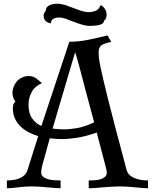

<svg xmlns="http://www.w3.org/2000/svg" viewBox="-20 -1010 814 1030"><path d="M485 -354Q456 -460 438 -529Q420 -598 409 -640Q398 -682 392 -702Q386 -722 383 -730L262 -320Q279 -318 294 -317Q309 -316 322 -316Q354 -316 394.5 -323Q435 -330 485 -354ZM659 -99Q667 -70 698 -56Q729 -42 774 -42V0Q762 0 744.5 -1.5Q727 -3 706.5 -5Q686 -7 664.5 -8.5Q643 -10 624 -10Q605 -10 580.5 -8.5Q556 -7 532.5 -5Q509 -3 488.5 -1.5Q468 0 456 0V-42Q471 -42 488 -43Q505 -44 519.5 -48.5Q534 -53 543.5 -61.5Q553 -70 553 -85Q553 -89 551.5 -97Q550 -105 544 -127Q538 -149 527.5 -189.5Q517 -230 499 -299Q439 -278 393.5 -271Q348 -264 310 -264Q296 -264 280 -265Q264 -266 247 -268L211 -138Q206 -121 203.5 -107Q201 -93 201 -85Q201 -70 212 -61.5Q223 -53 238.5 -48.5Q254 -44 272 -43Q290 -42 305 -42V0Q293 0 275 -1.5Q257 -3 235.5 -5Q214 -7 192 -8.5Q170 -10 151 -10Q113 -10 76.5 -5Q40 0 17 0V-42Q62 -42 90.5 -56Q119 -70 128 -99L185 -280Q157 -288 132 -301.5Q107 -315 88.5 -333.5Q70 -352 59.5 -375.5Q49 -399 49 -429Q49 -445 52.5 -452Q56 -459 63 -465Q47 -485 47 -512Q47 -529 53.5 -545.5Q60 -562 71.5 -574.5Q83 -587 99 -594.5Q115 -602 135 -602Q145 -602 153.5 -599.5Q162 -597 169.5 -592.5Q177 -588 185.5 -580.5Q194 -573 205 -564Q167 -548 150 -516Q133 -484 133 -449Q133 -401 153 -374Q173 -347 202 -334L352 -786Q403 -786 456 -797Q509 -808 557 -820L577 -785Q535 -777 522 -765.5Q509 -754 509 -726Q509 -716 510.5 -701Q512 -686 517.5 -658.5Q523 -631 533 -588Q543 -545 559.5 -478.5Q576 -412 600.5 -319Q625 -226 659 -99ZM253 -885Q214 -891 214 -927Q214 -935 217.5 -940.5Q221 -946 226 -954Q226 -971 243 -980.5Q260 -990 289 -990Q308 -990 329.5 -983Q351 -976 372.5 -967.5Q394 -959 415.5 -952Q437 -945 455 -945Q478 -945 495 -953Q512 -961 520 -983Q535 -975 543.5 -961Q552 -947 552 -932Q552 -922 549 -913Q546 -904 538 -899Q538 -883 515 -877Q492 -871 465 -871Q442 -871 419 -878Q396 -885 374.5 -893.5Q353 -902 333.5 -909Q314 -916 298 -916Q278 -916 266 -909Q254 -902 253 -885Z"/></svg>

Font: Milonga
Style: Regular
Weight: 400
Designer: Pablo Impallari, Brenda Gallo, Rodrigo Fuenzalida
Foundry: Pablo Impallari, Brenda Gallo, Rodrigo Fuenzalida
Version: Version 1.000; ttfautohint (v0.93) -l 8 -r 50 -G 200 -x 14 -